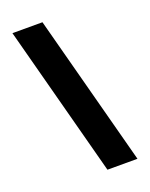

<svg xmlns="http://www.w3.org/2000/svg" viewBox="-155 -808 781 999"><g transform="rotate(-20 236.0 -308.5)"><path d="M41.2 -727.3H207.4L429 109.4H262.8Z"/></g></svg>

Font: Inter UI Black
Style: Regular
Weight: 900
Designer: Rasmus Andersson
Foundry: rsms
Version: 3.2;8d6f07862